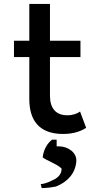

<svg xmlns="http://www.w3.org/2000/svg" viewBox="-20 -678 505 976"><path d="M368 141C371 99 327 66 280 66H268V32H245C221 49 201 83 197 122C215 137 266 154 290 176L293 179V184C291 213 268 230 245 239C225 250 203 257 187 258L192 278C211 278 235 276 265 270C323 247 364 203 368 141ZM322 -92C262 -92 234 -130 234 -191V-388H389V-471H234V-658H129V-471H51V-388H129V-171C130 -73 173 3 301 3C362 3 399 -16 418 -28L387 -111C373 -101 352 -92 322 -92Z"/></svg>

Font: Bluebird
Style: LiExt
Weight: 300
Designer: Jasper
Foundry: Cannot Into Space Fonts
Version: Version 0.98